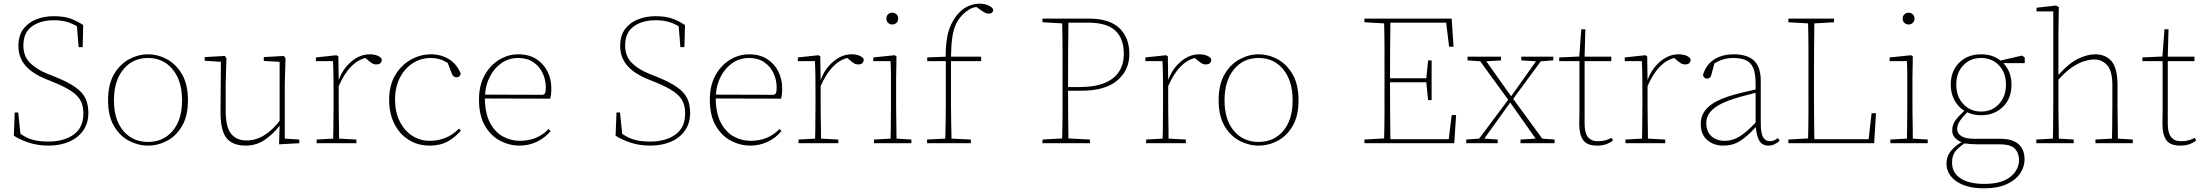

<svg xmlns="http://www.w3.org/2000/svg" viewBox="-20 -778 11975 1043"><path d="M243 13Q184 13 134 -4Q84 -21 55 -41L60 -167H79L91 -51Q128 -26 162.5 -17.5Q197 -9 243 -9Q326 -9 379.5 -46.5Q433 -84 433 -163Q433 -200 419.5 -228Q406 -256 371 -280.5Q336 -305 272 -331L235 -346Q155 -378 117.5 -422.5Q80 -467 80 -528Q80 -586 107.5 -621.5Q135 -657 178.5 -673.5Q222 -690 271 -690Q326 -690 361.5 -677.5Q397 -665 432 -642L429 -522H407L398 -635Q370 -652 340 -660Q310 -668 272 -668Q200 -668 153.5 -634.5Q107 -601 107 -531Q107 -473 142 -437.5Q177 -402 236 -378L276 -362Q351 -332 390.5 -303.5Q430 -275 445 -242Q460 -209 460 -164Q460 -109 432 -69Q404 -29 355 -8Q306 13 243 13Z M784 13Q731 13 681 -13Q631 -39 599 -93.5Q567 -148 567 -233Q567 -319 599 -374Q631 -429 681 -456Q731 -483 784 -483Q838 -483 887.5 -456Q937 -429 969 -374Q1001 -319 1001 -233Q1001 -148 969 -93.5Q937 -39 887.5 -13Q838 13 784 13ZM784 -7Q867 -7 918 -67Q969 -127 969 -233Q969 -339 918 -401Q867 -463 784 -463Q701 -463 650 -401Q599 -339 599 -233Q599 -127 650 -67Q701 -7 784 -7Z M1314 13Q1244 13 1210.5 -28Q1177 -69 1178 -175L1180 -442L1092 -448V-468L1201 -474L1210 -462L1206 -324V-178Q1206 -87 1235.5 -51Q1265 -15 1319 -15Q1369 -15 1415 -43Q1461 -71 1499 -122V-442L1413 -447V-468L1522 -474L1531 -462L1527 -324V-25L1606 -20V0L1496 6L1499 -95Q1464 -50 1418.5 -18.5Q1373 13 1314 13Z M1700 0V-20L1790 -25Q1791 -51 1791 -84.5Q1791 -118 1791.5 -151Q1792 -184 1792 -210V-259Q1792 -312 1791.5 -360Q1791 -408 1789 -446H1696V-466L1808 -478L1818 -472L1820 -343Q1842 -404 1888.5 -443.5Q1935 -483 1988 -483Q2014 -483 2032 -475Q2050 -467 2054 -456Q2054 -428 2024 -428Q2011 -428 2000 -435Q1989 -442 1974 -455L1965 -463Q1877 -441 1820 -310V-210Q1820 -184 1820.5 -150.5Q1821 -117 1821.5 -84Q1822 -51 1822 -25L1916 -20V0Z M2314 13Q2250 13 2200 -18.5Q2150 -50 2122 -106Q2094 -162 2094 -235Q2094 -314 2126.5 -369Q2159 -424 2211 -453.5Q2263 -483 2322 -483Q2375 -483 2418 -457Q2461 -431 2483 -378Q2478 -358 2461 -358Q2442 -358 2435 -377L2412 -436Q2388 -451 2366 -457Q2344 -463 2320 -463Q2266 -463 2222 -434.5Q2178 -406 2152 -355Q2126 -304 2126 -236Q2126 -171 2150.5 -120.5Q2175 -70 2218 -41.5Q2261 -13 2316 -13Q2360 -13 2400.5 -29.5Q2441 -46 2473 -79L2484 -69Q2454 -33 2413 -10Q2372 13 2314 13Z M2795 -463Q2744 -463 2704.5 -435.5Q2665 -408 2641.5 -362.5Q2618 -317 2615 -264L2925 -263Q2936 -263 2940.5 -271.5Q2945 -280 2945 -302Q2945 -344 2928 -380.5Q2911 -417 2877.5 -440Q2844 -463 2795 -463ZM2803 13Q2748 13 2697.5 -13Q2647 -39 2614.5 -94.5Q2582 -150 2582 -237Q2582 -313 2612 -368Q2642 -423 2691 -453Q2740 -483 2795 -483Q2853 -483 2893 -457.5Q2933 -432 2954 -390Q2975 -348 2975 -299Q2975 -265 2969 -242L2614 -243Q2615 -161 2642.5 -110Q2670 -59 2713 -36Q2756 -13 2803 -13Q2899 -13 2960 -77L2971 -66Q2941 -29 2896.5 -8Q2852 13 2803 13Z M3512 13Q3453 13 3403 -4Q3353 -21 3324 -41L3329 -167H3348L3360 -51Q3397 -26 3431.5 -17.5Q3466 -9 3512 -9Q3595 -9 3648.5 -46.5Q3702 -84 3702 -163Q3702 -200 3688.5 -228Q3675 -256 3640 -280.5Q3605 -305 3541 -331L3504 -346Q3424 -378 3386.5 -422.5Q3349 -467 3349 -528Q3349 -586 3376.5 -621.5Q3404 -657 3447.5 -673.5Q3491 -690 3540 -690Q3595 -690 3630.5 -677.5Q3666 -665 3701 -642L3698 -522H3676L3667 -635Q3639 -652 3609 -660Q3579 -668 3541 -668Q3469 -668 3422.5 -634.5Q3376 -601 3376 -531Q3376 -473 3411 -437.5Q3446 -402 3505 -378L3545 -362Q3620 -332 3659.5 -303.5Q3699 -275 3714 -242Q3729 -209 3729 -164Q3729 -109 3701 -69Q3673 -29 3624 -8Q3575 13 3512 13Z M4049 -463Q3998 -463 3958.5 -435.5Q3919 -408 3895.5 -362.5Q3872 -317 3869 -264L4179 -263Q4190 -263 4194.5 -271.5Q4199 -280 4199 -302Q4199 -344 4182 -380.5Q4165 -417 4131.5 -440Q4098 -463 4049 -463ZM4057 13Q4002 13 3951.5 -13Q3901 -39 3868.5 -94.5Q3836 -150 3836 -237Q3836 -313 3866 -368Q3896 -423 3945 -453Q3994 -483 4049 -483Q4107 -483 4147 -457.5Q4187 -432 4208 -390Q4229 -348 4229 -299Q4229 -265 4223 -242L3868 -243Q3869 -161 3896.5 -110Q3924 -59 3967 -36Q4010 -13 4057 -13Q4153 -13 4214 -77L4225 -66Q4195 -29 4150.5 -8Q4106 13 4057 13Z M4318 0V-20L4408 -25Q4409 -51 4409 -84.5Q4409 -118 4409.5 -151Q4410 -184 4410 -210V-259Q4410 -312 4409.5 -360Q4409 -408 4407 -446H4314V-466L4426 -478L4436 -472L4438 -343Q4460 -404 4506.5 -443.5Q4553 -483 4606 -483Q4632 -483 4650 -475Q4668 -467 4672 -456Q4672 -428 4642 -428Q4629 -428 4618 -435Q4607 -442 4592 -455L4583 -463Q4495 -441 4438 -310V-210Q4438 -184 4438.5 -150.5Q4439 -117 4439.5 -84Q4440 -51 4440 -25L4534 -20V0Z M4728 0V-20L4818 -25Q4819 -51 4819 -84.5Q4819 -118 4819.5 -151Q4820 -184 4820 -210V-259Q4820 -306 4820 -353Q4820 -400 4818 -446H4724V-466L4840 -478L4850 -472L4848 -356V-210Q4848 -184 4848.5 -150.5Q4849 -117 4849.5 -84Q4850 -51 4850 -25L4931 -20V0ZM4827 -645Q4814 -645 4804.5 -653.5Q4795 -662 4795 -677Q4795 -692 4804.5 -700.5Q4814 -709 4827 -709Q4840 -709 4849.5 -700.5Q4859 -692 4859 -677Q4859 -662 4849.5 -653.5Q4840 -645 4827 -645Z M5016 0V-20L5115 -25Q5116 -72 5117 -118Q5118 -164 5118 -210V-446H5017V-466L5117 -470Q5117 -562 5136 -618Q5155 -674 5195 -714Q5216 -735 5244.5 -746.5Q5273 -758 5301 -758Q5329 -758 5350.5 -748Q5372 -738 5376 -724Q5376 -716 5369.5 -710Q5363 -704 5352 -704Q5339 -704 5326 -711.5Q5313 -719 5293 -734L5284 -740Q5265 -738 5246 -727Q5227 -716 5211 -700Q5188 -677 5174 -648.5Q5160 -620 5153.5 -577.5Q5147 -535 5146 -470H5310V-446H5146V-210Q5146 -164 5147 -118Q5148 -72 5149 -25L5254 -20V0Z M5890 -655H5784Q5783 -584 5782.5 -512Q5782 -440 5782 -367V-305H5841Q5929 -305 5982.5 -328Q6036 -351 6060.5 -391.5Q6085 -432 6085 -484Q6085 -568 6039 -611.5Q5993 -655 5890 -655ZM5643 -657V-677H5895Q6006 -677 6060.5 -625.5Q6115 -574 6115 -484Q6115 -397 6049.5 -341Q5984 -285 5853 -285H5782Q5782 -221 5782.5 -156Q5783 -91 5784 -26L5901 -20V0H5643V-20L5750 -26Q5752 -97 5752 -168Q5752 -239 5752 -310V-367Q5752 -438 5752 -509.5Q5752 -581 5750 -651Z M6206 0V-20L6296 -25Q6297 -51 6297 -84.5Q6297 -118 6297.5 -151Q6298 -184 6298 -210V-259Q6298 -312 6297.5 -360Q6297 -408 6295 -446H6202V-466L6314 -478L6324 -472L6326 -343Q6348 -404 6394.5 -443.5Q6441 -483 6494 -483Q6520 -483 6538 -475Q6556 -467 6560 -456Q6560 -428 6530 -428Q6517 -428 6506 -435Q6495 -442 6480 -455L6471 -463Q6383 -441 6326 -310V-210Q6326 -184 6326.5 -150.5Q6327 -117 6327.5 -84Q6328 -51 6328 -25L6422 -20V0Z M6817 13Q6764 13 6714 -13Q6664 -39 6632 -93.5Q6600 -148 6600 -233Q6600 -319 6632 -374Q6664 -429 6714 -456Q6764 -483 6817 -483Q6871 -483 6920.5 -456Q6970 -429 7002 -374Q7034 -319 7034 -233Q7034 -148 7002 -93.5Q6970 -39 6920.5 -13Q6871 13 6817 13ZM6817 -7Q6900 -7 6951 -67Q7002 -127 7002 -233Q7002 -339 6951 -401Q6900 -463 6817 -463Q6734 -463 6683 -401Q6632 -339 6632 -233Q6632 -127 6683 -67Q6734 -7 6817 -7Z M7392 -657V-677H7866L7876 -524H7852L7836 -655H7533Q7532 -584 7531.5 -509.5Q7531 -435 7531 -353H7728L7738 -450H7757V-234H7738L7728 -331H7531Q7531 -236 7531.5 -163Q7532 -90 7533 -22H7850L7866 -153H7890L7880 0H7392V-20L7499 -26Q7501 -97 7501 -168Q7501 -239 7501 -310V-367Q7501 -438 7501 -509.5Q7501 -581 7499 -651Z M8244 -450V-470H8418V-450L8350 -445L8200 -241L8358 -25L8425 -20V0H8240V-20L8322 -25L8184 -221L8043 -25L8116 -20V0H7945V-20L8015 -25L8173 -236L8021 -445L7952 -450V-470H8134V-450L8054 -445L8189 -255L8324 -445Z M8656 13Q8601 13 8580 -17Q8559 -47 8559 -103Q8559 -124 8559.5 -139Q8560 -154 8560 -174V-446H8450V-466L8559 -471L8570 -619H8592L8588 -470H8733V-446H8588V-106Q8588 -56 8606 -33.5Q8624 -11 8659 -11Q8684 -11 8700 -15.5Q8716 -20 8735 -29L8742 -15Q8708 13 8656 13Z M8810 0V-20L8900 -25Q8901 -51 8901 -84.5Q8901 -118 8901.5 -151Q8902 -184 8902 -210V-259Q8902 -312 8901.5 -360Q8901 -408 8899 -446H8806V-466L8918 -478L8928 -472L8930 -343Q8952 -404 8998.5 -443.5Q9045 -483 9098 -483Q9124 -483 9142 -475Q9160 -467 9164 -456Q9164 -428 9134 -428Q9121 -428 9110 -435Q9099 -442 9084 -455L9075 -463Q8987 -441 8930 -310V-210Q8930 -184 8930.5 -150.5Q8931 -117 8931.5 -84Q8932 -51 8932 -25L9026 -20V0Z M9587 13Q9553 13 9537.5 -13Q9522 -39 9518 -88Q9472 -37 9432.5 -12Q9393 13 9342 13Q9289 13 9254 -17.5Q9219 -48 9219 -104Q9219 -158 9257 -194Q9295 -230 9368 -254Q9406 -266 9444 -275Q9482 -284 9517 -292V-324Q9517 -380 9503.5 -410Q9490 -440 9463 -451.5Q9436 -463 9396 -463Q9339 -463 9293 -433L9277 -373Q9272 -351 9253 -351Q9236 -351 9231 -370Q9247 -426 9291 -454.5Q9335 -483 9398 -483Q9471 -483 9508 -449Q9545 -415 9545 -339V-112Q9545 -53 9558 -32Q9571 -11 9595 -11Q9605 -11 9615 -14.5Q9625 -18 9638 -28L9648 -14Q9636 -2 9620 5.5Q9604 13 9587 13ZM9249 -110Q9249 -64 9276.5 -38.5Q9304 -13 9350 -13Q9391 -13 9429 -36Q9467 -59 9517 -112V-274Q9481 -265 9442.5 -254.5Q9404 -244 9369 -231Q9249 -187 9249 -110Z M9695 -657V-677H9943V-657L9836 -651Q9835 -581 9834.5 -504Q9834 -427 9834 -329V-289Q9834 -231 9834.5 -162Q9835 -93 9836 -22H10131L10147 -163H10171L10161 0H9695V-20L9802 -26Q9804 -97 9804 -168Q9804 -239 9804 -310V-367Q9804 -438 9804 -509.5Q9804 -581 9802 -651Z M10249 0V-20L10339 -25Q10340 -51 10340 -84.5Q10340 -118 10340.5 -151Q10341 -184 10341 -210V-259Q10341 -306 10341 -353Q10341 -400 10339 -446H10245V-466L10361 -478L10371 -472L10369 -356V-210Q10369 -184 10369.5 -150.5Q10370 -117 10370.5 -84Q10371 -51 10371 -25L10452 -20V0ZM10348 -645Q10335 -645 10325.5 -653.5Q10316 -662 10316 -677Q10316 -692 10325.5 -700.5Q10335 -709 10348 -709Q10361 -709 10370.5 -700.5Q10380 -692 10380 -677Q10380 -662 10370.5 -653.5Q10361 -645 10348 -645Z M10742 -172Q10801 -172 10839 -213Q10877 -254 10877 -318Q10877 -383 10839 -423Q10801 -463 10742 -463Q10683 -463 10645 -423Q10607 -383 10607 -318Q10607 -254 10645 -213Q10683 -172 10742 -172ZM10742 -152Q10701 -152 10666 -168Q10640 -141 10626 -120.5Q10612 -100 10612 -76Q10612 -54 10634 -39Q10656 -24 10706 -24H10849Q10911 -24 10944.5 4.5Q10978 33 10978 89Q10978 128 10954 164Q10930 200 10881 222.5Q10832 245 10757 245Q10663 245 10608.5 207.5Q10554 170 10554 111Q10554 71 10578 42Q10602 13 10636 -6Q10614 -14 10599.5 -30Q10585 -46 10585 -69Q10585 -102 10604 -126.5Q10623 -151 10651 -176Q10617 -197 10597 -234Q10577 -271 10577 -318Q10577 -392 10623 -437.5Q10669 -483 10742 -483Q10805 -483 10847 -449L10964 -476L10979 -466V-435H10863Q10907 -389 10907 -318Q10907 -243 10860.5 -197.5Q10814 -152 10742 -152ZM10584 105Q10584 160 10629.5 190.5Q10675 221 10759 221Q10853 221 10900.5 183Q10948 145 10948 90Q10948 55 10926 30.5Q10904 6 10842 6H10718Q10702 6 10685.5 4.5Q10669 3 10652 1Q10619 22 10601.5 45Q10584 68 10584 105Z M11042 0V-20L11132 -25Q11133 -51 11133 -84.5Q11133 -118 11133.5 -151Q11134 -184 11134 -210V-716H11043V-736L11148 -748L11164 -740L11162 -598V-371Q11218 -434 11268 -458.5Q11318 -483 11362 -483Q11418 -483 11450.5 -445.5Q11483 -408 11483 -314V-210Q11483 -183 11483.5 -149.5Q11484 -116 11484.5 -83.5Q11485 -51 11485 -25L11566 -20V0H11363V-20L11453 -25Q11454 -51 11454 -83.5Q11454 -116 11454.5 -149.5Q11455 -183 11455 -210V-315Q11455 -392 11427 -423.5Q11399 -455 11355 -455Q11334 -455 11304.5 -446.5Q11275 -438 11239 -414.5Q11203 -391 11162 -345V-210Q11162 -184 11162.5 -150.5Q11163 -117 11163.5 -84Q11164 -51 11164 -25L11245 -20V0Z M11824 13Q11769 13 11748 -17Q11727 -47 11727 -103Q11727 -124 11727.5 -139Q11728 -154 11728 -174V-446H11618V-466L11727 -471L11738 -619H11760L11756 -470H11901V-446H11756V-106Q11756 -56 11774 -33.5Q11792 -11 11827 -11Q11852 -11 11868 -15.5Q11884 -20 11903 -29L11910 -15Q11876 13 11824 13Z"/></svg>

Font: Source Serif Pro ExtraLight
Style: Regular
Weight: 200
Designer: Frank Grießhammer
Foundry: Adobe Systems Incorporated
Version: Version 3.001;hotconv 1.0.111;makeotfexe 2.5.65597